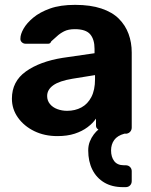

<svg xmlns="http://www.w3.org/2000/svg" viewBox="-20 -550 620 790"><path d="M486 220Q441 220 409 201Q377 182 360 148Q343 114 343 69Q343 49 349.5 32.5Q356 16 366 3Q376 -10 385 -17Q381 -19 378 -23Q375 -27 375 -32V-62Q362 -43 340 -26.5Q318 -10 287.5 0Q257 10 216 10Q163 10 121 -10.5Q79 -31 54 -66Q29 -101 29 -144Q29 -215 86.5 -256Q144 -297 238 -312L369 -331V-349Q369 -388 351 -409Q333 -430 288 -430Q261 -430 243.5 -421Q226 -412 214 -400.5Q202 -389 191 -380Q189 -375 186 -372.5Q183 -370 178 -370H86Q76 -370 69.5 -376.5Q63 -383 64 -392Q64 -409 77 -432Q90 -455 117 -477.5Q144 -500 186 -515Q228 -530 289 -530Q352 -530 397 -515Q442 -500 469 -473Q496 -446 509 -410.5Q522 -375 522 -334V-25Q522 -16 516.5 -9Q511 -2 501 0H492Q463 8 450 26Q437 44 437 69Q437 96 450 113Q463 130 490 130H497Q508 130 515 137Q522 144 522 154V195Q522 206 515 213Q508 220 497 220ZM256 -94Q289 -94 315 -108Q341 -122 356 -151Q371 -180 371 -224V-241L278 -226Q224 -217 199 -199Q174 -181 174 -155Q174 -136 185.5 -122Q197 -108 216 -101Q235 -94 256 -94Z"/></svg>

Font: Rubik SemiBold
Style: Regular
Weight: 600
Designer: Hubert and Fischer
Foundry: Hubert and Fischer
Version: Version 2.300;gftools[0.9.30]